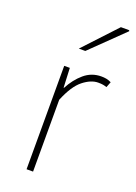

<svg xmlns="http://www.w3.org/2000/svg" viewBox="-139 -777 589 834"><g transform="rotate(20 155.0 -360.0)"><path d="M96 0V-478H122L126 -388H128Q151 -432 185 -461Q219 -490 264 -490Q276 -490 287 -488Q298 -486 310 -480L300 -454Q291 -457 282.5 -458.5Q274 -460 260 -460Q227 -460 191 -431.5Q155 -403 126 -332V0ZM130 -570 270 -720H308L310 -716L160 -570Z"/></g></svg>

Font: Source Sans 3 VF
Style: Regular
Weight: 200
Designer: Paul D. Hunt
Foundry: Adobe
Version: Version 3.046;hotconv 1.0.118;makeotfexe 2.5.65603